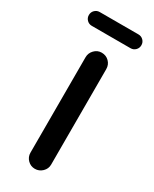

<svg xmlns="http://www.w3.org/2000/svg" viewBox="-171 -679 585 730"><g transform="rotate(30 121.5 -314.0)"><path d="M6.8 -603.5Q6.8 -616.2 15.6 -625Q24.4 -633.8 37.1 -633.8H207Q219.7 -633.8 228.5 -625Q237.3 -616.2 237.3 -603.5Q237.3 -590.8 228.5 -582Q219.7 -573.2 207 -573.2H37.1Q24.4 -573.2 15.6 -582Q6.8 -590.8 6.8 -603.5ZM76.2 -39.1V-458Q76.2 -476.6 89.4 -490.2Q102.5 -503.9 121.1 -503.9Q140.6 -503.9 153.8 -490.7Q167 -477.5 167 -458V-39.1Q167 -20.5 153.3 -7.3Q139.6 5.9 121.1 5.9Q102.5 5.9 89.4 -7.3Q76.2 -20.5 76.2 -39.1Z"/></g></svg>

Font: KTXP_ComRound
Style: Medium
Weight: 500
Version: Version 1.01;May 16, 2022;FontCreator 13.0.0.2683 64-bit